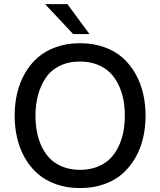

<svg xmlns="http://www.w3.org/2000/svg" viewBox="-20 -912 785 941"><path d="M338.4 -745.1 201.2 -891.6H310.5L418.5 -745.1ZM489.5 -9Q436 9.8 372.1 9.8Q308.1 9.8 255.1 -9Q202.1 -27.8 164.8 -60.5Q127.4 -93.3 101.8 -138.2Q76.2 -183.1 64 -235.4Q51.8 -287.6 51.8 -345.2Q51.8 -402.8 64 -454.8Q76.2 -506.8 101.8 -552Q127.4 -597.2 164.8 -629.9Q202.1 -662.6 255.1 -681.4Q308.1 -700.2 372.1 -700.2Q436 -700.2 489.5 -681.4Q543 -662.6 580.1 -629.9Q617.2 -597.2 643.1 -552Q668.9 -506.8 681.2 -454.8Q693.4 -402.8 693.4 -345.2Q693.4 -287.6 681.2 -235.4Q668.9 -183.1 643.1 -138.2Q617.2 -93.3 580.1 -60.5Q543 -27.8 489.5 -9ZM372.1 -79.6Q418.5 -79.6 455.8 -94Q493.2 -108.4 518.1 -132.8Q543 -157.2 559.8 -191.4Q576.7 -225.6 584.2 -263.9Q591.8 -302.2 591.8 -345.2Q591.8 -388.2 584.2 -426.3Q576.7 -464.4 559.8 -498.5Q543 -532.7 518.1 -557.1Q493.2 -581.5 455.8 -595.9Q418.5 -610.4 372.1 -610.4Q314.9 -610.4 272 -588.9Q229 -567.4 203.9 -529.8Q178.7 -492.2 166.3 -445.8Q153.8 -399.4 153.8 -345.2Q153.8 -302.2 161.4 -263.9Q168.9 -225.6 185.5 -191.4Q202.1 -157.2 227.1 -132.8Q252 -108.4 289.1 -94Q326.2 -79.6 372.1 -79.6Z"/></svg>

Font: HK Grotesk Medium
Style: Regular
Weight: 500
Designer: Alfredo Marco Pradil and Stefan Peev
Foundry: Hanken Design Co.
Version: Version 1.045;PS 001.045;hotconv 1.0.88;makeotf.lib2.5.64775